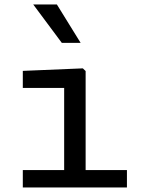

<svg xmlns="http://www.w3.org/2000/svg" viewBox="-20 -826 660 846"><path d="M262.7 0V-468.3L285.2 -438.5H80.5V-513.7L345 -524.8L357.3 -513V0ZM80.5 -76.5H539.3V0H80.5ZM252.3 -637.2 126.5 -806.2H230.7L335.2 -637.2Z"/></svg>

Font: Monaspace Neon Var ExtraLight
Style: Regular
Weight: 200
Designer: Riley Cran and the Lettermatic Team
Version: Version 1.200 (Monaspace Neon Var)